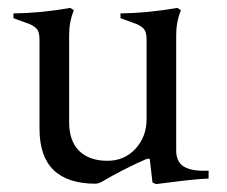

<svg xmlns="http://www.w3.org/2000/svg" viewBox="-20 -458 574 486"><path d="M508 -26V-6Q477 -5 415 3L375 8L366 4L359 -56H352Q328 -46 294.5 -29Q261 -12 238 2Q228 7 222 7Q80 7 80 -132V-357Q80 -375 74.5 -383Q69 -391 55 -397L14 -412V-424Q85 -425 158 -438L167 -432Q155 -403 155 -370V-149Q155 -101 180.5 -76Q206 -51 252 -51Q295 -51 323 -81.5Q351 -112 351 -156V-357Q351 -375 345.5 -383Q340 -391 326 -397L285 -412V-424Q354 -425 429 -438L438 -432Q426 -403 426 -370V-77Q426 -48 446 -36Q466 -24 508 -26Z"/></svg>

Font: Ibarra Real Nova
Style: Regular
Weight: 400
Designer: Jose Maria Ribagorda & Octavio Pardo
Foundry: Jose Maria Ribagorda
Version: Version 1.014